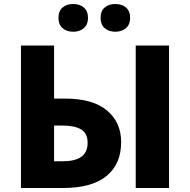

<svg xmlns="http://www.w3.org/2000/svg" viewBox="-20 -942 952 962"><path d="M85 -714H251V-448H306Q445 -448 516 -388.5Q587 -329 587 -230Q587 -120 513.5 -60Q440 0 295 0H85ZM660 -714H827V0H660ZM294 -134Q356 -134 387.5 -156.5Q419 -179 419 -227Q419 -274 386.5 -293.5Q354 -313 291 -313H251V-134ZM347 -922Q379 -922 400 -904.5Q421 -887 421 -852Q421 -819 400 -801Q379 -783 347 -783Q314 -783 293.5 -801Q273 -819 273 -852Q273 -887 293.5 -904.5Q314 -922 347 -922ZM558 -922Q590 -922 611 -904.5Q632 -887 632 -852Q632 -819 611 -801Q590 -783 558 -783Q525 -783 504.5 -801Q484 -819 484 -852Q484 -887 504.5 -904.5Q525 -922 558 -922Z"/></svg>

Font: Noto Sans UI ExtraBold
Style: Regular
Weight: 800
Designer: Monotype Design Team
Foundry: Monotype Imaging Inc.
Version: Version 1.001